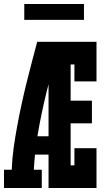

<svg xmlns="http://www.w3.org/2000/svg" viewBox="-22 -945 542 965"><path d="M-2 0V-92H37Q39 -147 46.5 -201Q54 -255 64 -309Q74 -363 85.5 -416.5Q97 -470 110 -523Q123 -576 137 -629Q151 -682 165 -735H222V-722L272 -710Q241 -599 213 -486.5Q185 -374 166 -260H222V-168H154Q152 -149 150.5 -130Q149 -111 148 -92H188V0ZM222 0V-735H463V-536H352V-621H333V-439H440V-325H333V-114H352V-200H463V0ZM400 -845H100V-925H400Z"/></svg>

Font: Iosevka Curly Slab Heavy
Style: Regular
Weight: 900
Monospace: yes
Designer: Belleve Invis
Foundry: Belleve Invis
Version: Version 22.1.2; ttfautohint (v1.8.4)